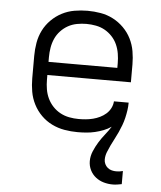

<svg xmlns="http://www.w3.org/2000/svg" viewBox="-53 -574 707 845"><g transform="rotate(5 300.0 -152.0)"><path d="M476 224Q456 224 436.5 218.5Q417 213 401 200.5Q385 188 376 169.5Q367 151 367 130Q367 108 376 86.5Q385 65 397 45.5Q409 26 423.5 8Q438 -10 450 -29Q434 -18 416 -11Q398 -4 379 0.5Q360 5 340.5 6.5Q321 8 302 8Q273 8 244 3Q215 -2 188.5 -15Q162 -28 141 -49Q120 -70 106.5 -96.5Q93 -123 88 -152Q83 -181 83 -210V-310Q83 -339 88 -368Q93 -397 106 -423Q119 -449 140 -470Q161 -491 187 -504.5Q213 -518 242 -523Q271 -528 300 -528Q329 -528 358 -523Q387 -518 413 -504.5Q439 -491 460 -470Q481 -449 494 -423Q507 -397 512 -368Q517 -339 517 -310V-231H148V-210Q148 -189 151.5 -168Q155 -147 164 -128Q173 -109 187.5 -93.5Q202 -78 220.5 -68Q239 -58 260 -54Q281 -50 302 -50Q318 -50 334 -51.5Q350 -53 365.5 -57Q381 -61 395.5 -68Q410 -75 422 -85.5Q434 -96 441.5 -110.5Q449 -125 450 -141H515Q515 -124 512.5 -107Q510 -90 506 -73Q502 -56 496 -40Q490 -24 483 -8.5Q476 7 468 22Q460 37 452.5 52.5Q445 68 438.5 84.5Q432 101 432 118Q432 128 436.5 137.5Q441 147 449 153.5Q457 160 467 162.5Q477 165 487 165Q495 165 502 164Q509 163 516 161V219Q506 221 496 222.5Q486 224 476 224ZM452 -289V-310Q452 -331 448.5 -352Q445 -373 436.5 -392Q428 -411 413.5 -426.5Q399 -442 381 -452Q363 -462 342 -466Q321 -470 300 -470Q279 -470 258 -466Q237 -462 219 -452Q201 -442 186.5 -426.5Q172 -411 163.5 -392Q155 -373 151.5 -352Q148 -331 148 -310V-289Z"/></g></svg>

Font: Iosevka SS04 Light Extended
Style: Regular
Weight: 300
Width: 7
Monospace: yes
Designer: Belleve Invis
Foundry: Belleve Invis
Version: Version 19.0.0; ttfautohint (v1.8.4)